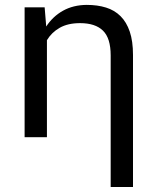

<svg xmlns="http://www.w3.org/2000/svg" viewBox="-20 -558 640 781"><path d="M161.6 -528.3 168 -450.2Q194.8 -491.2 236.3 -514.4Q277.8 -537.6 332.5 -538.1Q376.5 -538.1 411.1 -527.3Q445.8 -516.6 470.2 -492.4Q494.6 -468.3 507.8 -429.4Q521 -390.6 521 -334.5V202.6H430.2V-332.5Q430.2 -402.8 398.9 -433.3Q367.7 -463.9 305.7 -463.9Q256.3 -463.9 223.1 -445.1Q189.9 -426.3 170.9 -394.5V0H80.1V-528.3Z"/></svg>

Font: Roboto Mono
Style: Regular
Weight: 400
Designer: Google
Version: Version 2.000985; 2015; ttfautohint (v1.3)